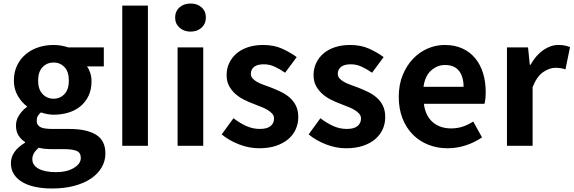

<svg xmlns="http://www.w3.org/2000/svg" viewBox="-20 -830 3265 1093"><path d="M276 243Q226 243 183.5 234.5Q141 226 109.5 208Q78 190 60 163Q42 136 42 99Q42 64 63 34.5Q84 5 122 -17V-22Q100 -36 85.5 -58.5Q71 -81 71 -116Q71 -148 89.5 -175.5Q108 -203 133 -221V-225Q104 -246 81.5 -284Q59 -322 59 -371Q59 -420 77.5 -458Q96 -496 127.5 -522Q159 -548 199.5 -561Q240 -574 285 -574Q308 -574 330 -570Q352 -566 369 -560H571V-452H475Q486 -438 493.5 -415.5Q501 -393 501 -367Q501 -320 484 -284.5Q467 -249 438 -225Q409 -201 369.5 -189Q330 -177 285 -177Q268 -177 249.5 -180.5Q231 -184 213 -190Q201 -180 195 -169.5Q189 -159 189 -142Q189 -119 208 -107.5Q227 -96 277 -96H372Q474 -96 527 -63Q580 -30 580 44Q580 86 559 122.5Q538 159 498.5 186Q459 213 402.5 228Q346 243 276 243ZM285 -268Q322 -268 347 -294.5Q372 -321 372 -371Q372 -421 347.5 -447.5Q323 -474 285 -474Q247 -474 222 -447.5Q197 -421 197 -371Q197 -321 222.5 -294.5Q248 -268 285 -268ZM298 150Q361 150 400.5 126Q440 102 440 69Q440 39 416 29Q392 19 347 19H279Q253 19 234.5 17Q216 15 201 11Q164 41 164 76Q164 111 200 130.5Q236 150 298 150Z M676 0V-798H822V0Z M991 -560H1137V0H991ZM1065 -650Q1027 -650 1002 -672.5Q977 -695 977 -730Q977 -766 1002 -788Q1027 -810 1065 -810Q1103 -810 1127.5 -788Q1152 -766 1152 -730Q1152 -695 1127.5 -672.5Q1103 -650 1065 -650Z M1455 14Q1398 14 1341 -8Q1284 -30 1242 -65L1309 -157Q1347 -128 1383.5 -112Q1420 -96 1459 -96Q1501 -96 1520.5 -112.5Q1540 -129 1540 -155Q1540 -171 1530 -182.5Q1520 -194 1503.5 -204Q1487 -214 1466 -222Q1445 -230 1423 -239Q1396 -249 1369 -262.5Q1342 -276 1320 -295.5Q1298 -315 1284 -341Q1270 -367 1270 -402Q1270 -440 1285 -471.5Q1300 -503 1327 -526Q1354 -549 1392.5 -561.5Q1431 -574 1478 -574Q1540 -574 1587 -552.5Q1634 -531 1669 -505L1603 -416Q1573 -437 1543.5 -450.5Q1514 -464 1482 -464Q1444 -464 1426 -449Q1408 -434 1408 -410Q1408 -395 1417.5 -384Q1427 -373 1443 -364Q1459 -355 1479.5 -347.5Q1500 -340 1522 -332Q1550 -321 1577.5 -308Q1605 -295 1627.5 -276Q1650 -257 1664 -229.5Q1678 -202 1678 -163Q1678 -126 1663.5 -94Q1649 -62 1621 -38Q1593 -14 1551.5 0Q1510 14 1455 14Z M1950 14Q1893 14 1836 -8Q1779 -30 1737 -65L1804 -157Q1842 -128 1878.5 -112Q1915 -96 1954 -96Q1996 -96 2015.5 -112.5Q2035 -129 2035 -155Q2035 -171 2025 -182.5Q2015 -194 1998.5 -204Q1982 -214 1961 -222Q1940 -230 1918 -239Q1891 -249 1864 -262.5Q1837 -276 1815 -295.5Q1793 -315 1779 -341Q1765 -367 1765 -402Q1765 -440 1780 -471.5Q1795 -503 1822 -526Q1849 -549 1887.5 -561.5Q1926 -574 1973 -574Q2035 -574 2082 -552.5Q2129 -531 2164 -505L2098 -416Q2068 -437 2038.5 -450.5Q2009 -464 1977 -464Q1939 -464 1921 -449Q1903 -434 1903 -410Q1903 -395 1912.5 -384Q1922 -373 1938 -364Q1954 -355 1974.5 -347.5Q1995 -340 2017 -332Q2045 -321 2072.5 -308Q2100 -295 2122.5 -276Q2145 -257 2159 -229.5Q2173 -202 2173 -163Q2173 -126 2158.5 -94Q2144 -62 2116 -38Q2088 -14 2046.5 0Q2005 14 1950 14Z M2528 14Q2469 14 2418.5 -6Q2368 -26 2330.5 -63.5Q2293 -101 2271.5 -155.5Q2250 -210 2250 -279Q2250 -347 2272 -401.5Q2294 -456 2330.5 -494.5Q2367 -533 2414 -553.5Q2461 -574 2511 -574Q2569 -574 2612.5 -554Q2656 -534 2685.5 -498Q2715 -462 2730 -413Q2745 -364 2745 -306Q2745 -286 2743 -267.5Q2741 -249 2738 -239H2393Q2402 -170 2443.5 -134.5Q2485 -99 2548 -99Q2583 -99 2613.5 -109Q2644 -119 2674 -138L2724 -48Q2682 -19 2631.5 -2.5Q2581 14 2528 14ZM2619 -336Q2619 -393 2593 -426.5Q2567 -460 2513 -460Q2469 -460 2434 -428.5Q2399 -397 2391 -336Z M2866 -560H2986L2996 -461H3000Q3031 -516 3073 -545Q3115 -574 3159 -574Q3182 -574 3197 -570.5Q3212 -567 3225 -562L3199 -435Q3185 -440 3171.5 -442Q3158 -444 3141 -444Q3108 -444 3072 -419.5Q3036 -395 3012 -334V0H2866Z"/></svg>

Font: SpoqaHanSansJP-Bold
Style: Regular
Weight: 700
Designer: [Source Han Sans]
Ryoko NISHIZUKA  (kana & ideographs); Paul D. Hunt (Latin, Greek & Cyrillic); Wenlong ZHANG  (bopomofo
Foundry: Spoqa (http://bi.spoqa.com)
Version: Version 1.002.20150607